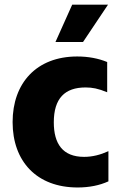

<svg xmlns="http://www.w3.org/2000/svg" viewBox="-20 -795 520 824"><path d="M218 -614.7H336.3L443.5 -774.9H289.8ZM313.2 9.6C362.6 9.6 407.3 0.7 445.3 -16.7V-146.3C410.5 -130.3 376.1 -121.8 340.9 -121.8C248.6 -121.8 210.9 -178.6 210.9 -269.9C210.9 -372.9 258.2 -419.7 347.3 -419.7C376.4 -419.7 400.9 -415.1 440 -399.1V-528.8C402.3 -544.4 358.7 -552.6 311.4 -552.6C136.4 -552.6 34.1 -438.2 34.1 -271C34.1 -102.6 137.4 9.6 313.2 9.6Z"/></svg>

Font: TID UI Extra Bold
Style: Regular
Weight: 800
Designer: The TID Project Authors
Foundry: Bakken & Bæck
Version: Version 1.001;hotconv 1.0.109;makeotfexe 2.5.65596